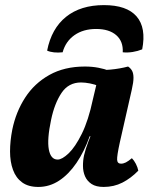

<svg xmlns="http://www.w3.org/2000/svg" viewBox="-20 -730 592 759"><path d="M486.3 -467Q496.5 -460.3 502.1 -450.2Q507.6 -440.1 507.7 -422.7Q507.8 -405.3 500.9 -375.2L453.5 -166.3Q442 -113.4 443 -98.2Q444 -83 458.4 -83Q467.8 -83 477.5 -87.9Q487.1 -92.8 501.4 -104.6Q509.9 -96.1 517.1 -82.3Q524.2 -68.5 526.7 -55.3Q497.5 -25.3 463.8 -8.1Q430.1 9 389.8 9Q359.7 9 342.1 -2.6Q324.4 -14.3 316.2 -32.9Q308.1 -51.6 308 -73.6Q307.8 -95.6 312.3 -116.2Q315.2 -128.8 319.6 -142.7Q324 -156.6 329.7 -171.3Q335.4 -186 341 -199.8L374.4 -368.5L335.6 -451.7Q378.2 -451.3 416.1 -454.8Q453.9 -458.3 486.3 -467ZM411.7 -450.3 368.1 -390.1Q355.2 -396.5 335.6 -400.2Q316.1 -404 300.3 -404Q250.8 -404 223.1 -362.5Q195.4 -321 182 -256.4Q165.6 -179.2 173 -139.2Q180.5 -99.2 207.9 -99.2Q225.4 -99.2 251.4 -123.9Q277.4 -148.6 303.5 -201.3Q329.5 -254 346.9 -336L365.9 -416L403.5 -409L354.8 -191.3H334.5Q313.4 -131.4 282.4 -86Q251.5 -40.6 213.5 -15.8Q175.6 9 131.5 9Q91.9 9 67.4 -9Q42.8 -27 31.3 -58.8Q19.7 -90.5 19.7 -131.5Q19.7 -172.6 28.6 -217.7Q43 -287.9 79.5 -344.2Q115.9 -400.6 175.3 -433.8Q234.7 -467 315.4 -467Q343.9 -467 368.9 -462.2Q393.9 -457.4 411.7 -450.3ZM390.8 -709.8Q481.3 -709.8 520 -665Q558.7 -620.1 542.1 -534.9Q524.8 -527.8 504.4 -524.5Q484 -521.3 465.2 -523.3Q467.6 -566.5 439.5 -591Q411.3 -615.5 360 -615.5Q309.2 -615.5 274.3 -591Q239.5 -566.5 227.6 -523.3Q209.8 -521.3 193.4 -523Q177.1 -524.8 166.3 -529.9Q183.4 -617.1 241.1 -663.5Q298.8 -709.8 390.8 -709.8Z"/></svg>

Font: Vollkorn
Style: Italic
Weight: 400
Italic angle: -11°
Designer: Friedrich Althausen
Foundry: Friedrich Althausen
Version: Version 5.001